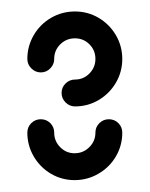

<svg xmlns="http://www.w3.org/2000/svg" viewBox="-20 -687 257 328"><path d="M165.9 -483.3Q175.6 -483.3 182.2 -476.7Q188.9 -470 188.9 -460.4Q188.9 -438.5 178 -419.8Q167 -401.1 148.1 -390.2Q129.3 -379.3 107.4 -379.3Q85.6 -379.3 67 -390.2Q48.5 -401.1 37.6 -419.8Q26.7 -438.5 26.7 -460.4Q26.7 -470 33.5 -476.7Q40.4 -483.3 49.6 -483.3Q59.3 -483.3 65.9 -476.7Q72.6 -470 72.6 -460.4Q72.6 -445.9 82.8 -435.6Q93 -425.2 107.4 -425.2Q122.2 -425.2 132.6 -435.6Q143 -445.9 143 -460.4Q143 -470 149.8 -476.7Q156.7 -483.3 165.9 -483.3ZM49.6 -563.3Q40.4 -563.3 33.5 -570.2Q26.7 -577 26.7 -586.3Q26.7 -608.1 37.6 -626.9Q48.5 -645.6 67.2 -656.5Q85.9 -667.4 108.1 -667.4Q130 -667.4 148.5 -656.5Q167 -645.6 178 -626.9Q188.9 -608.1 188.9 -586.3Q188.9 -564.4 178 -545.7Q167 -527 148.5 -516.1Q130 -505.2 108.1 -505.2Q98.9 -505.2 92 -512Q85.2 -518.9 85.2 -528.1Q85.2 -537.8 92 -544.4Q98.9 -551.1 108.1 -551.1Q122.6 -551.1 132.8 -561.5Q143 -571.9 143 -586.3Q143 -601.1 132.8 -611.3Q122.6 -621.5 108.1 -621.5Q93.3 -621.5 83 -611.3Q72.6 -601.1 72.6 -586.3Q72.6 -577 65.9 -570.2Q59.3 -563.3 49.6 -563.3Z"/></svg>

Font: 26F Galaxy Sans
Style: Bold
Weight: 700
Designer: C₂₉H₂₅N₃O₅
Version: Version 1.100